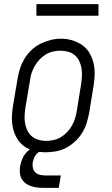

<svg xmlns="http://www.w3.org/2000/svg" viewBox="-20 -728 540 928"><path d="M201 8Q173 8 146 1.5Q119 -5 97.5 -20.5Q76 -36 62.5 -58.5Q49 -81 43 -107Q37 -133 37.5 -161.5Q38 -190 43 -218L65 -348Q69 -373 77 -397.5Q85 -422 98.5 -444.5Q112 -467 132 -486Q152 -505 175.5 -516.5Q199 -528 224 -534.5Q249 -541 275 -541Q303 -541 329.5 -533Q356 -525 377.5 -510Q399 -495 412.5 -472Q426 -449 432 -423Q438 -397 437.5 -368.5Q437 -340 432 -312L411 -182Q406 -157 398.5 -132.5Q391 -108 377 -85.5Q363 -63 343 -44.5Q323 -26 299.5 -13.5Q276 -1 250.5 3.5Q225 8 201 8ZM202 -47Q220 -47 238.5 -51Q257 -55 274 -65Q291 -75 304.5 -89.5Q318 -104 327.5 -120.5Q337 -137 342.5 -155Q348 -173 351 -191L372 -321Q375 -341 376 -360.5Q377 -380 374 -398Q371 -416 363 -433Q355 -450 341 -461.5Q327 -473 309 -478Q291 -483 271 -483Q253 -483 234.5 -478.5Q216 -474 200 -464Q184 -454 170.5 -439.5Q157 -425 147.5 -408.5Q138 -392 132.5 -374.5Q127 -357 125 -339L103 -209Q100 -189 99 -170Q98 -151 101 -132.5Q104 -114 112 -97.5Q120 -81 133.5 -69.5Q147 -58 165 -52.5Q183 -47 202 -47ZM189 180Q173 180 157.5 178Q142 176 128 171Q114 166 102.5 157Q91 148 84 135Q77 122 76 106.5Q75 91 77 75Q81 54 90.5 34Q100 14 117.5 -0.5Q135 -15 156.5 -21.5Q178 -28 198 -28L194 0Q183 0 172.5 4.5Q162 9 155 18Q148 27 144 37.5Q140 48 138 58Q136 71 139 84Q142 97 151 105.5Q160 114 173 117Q186 120 199 120H274L264 180ZM156 -652V-708H456V-652Z"/></svg>

Font: Iosevka Slab Light
Style: Italic
Weight: 300
Italic angle: -9°
Monospace: yes
Designer: Belleve Invis
Foundry: Belleve Invis
Version: Version 11.1.1; ttfautohint (v1.8.3)